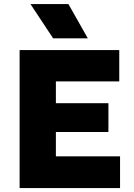

<svg xmlns="http://www.w3.org/2000/svg" viewBox="-20 -954 682 974"><path d="M79.5 0V-700H585V-541H263.5V-430.5H530V-284.5H263.5V-161H589V0ZM249.5 -759.5 134.5 -933.5H327L425.5 -759.5Z"/></svg>

Font: Geologica Thin Cursive ExtraBold
Style: Regular
Weight: 800
Version: Version 1.010;gftools[0.9.28]